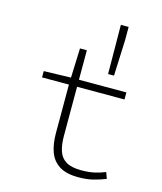

<svg xmlns="http://www.w3.org/2000/svg" viewBox="-121 -901 842 1001"><g transform="rotate(15 300.0 -400.5)"><path d="M397 12Q331 12 293.5 -12Q256 -36 240.5 -79Q225 -122 225 -180V-442H80V-476L226 -480L232 -639H269V-480H525V-442H269V-176Q269 -130 280 -96Q291 -62 320 -44.5Q349 -27 403 -27Q441 -27 471.5 -33.5Q502 -40 531 -52L543 -18Q510 -5 475.5 3.5Q441 12 397 12ZM408 -548 406 -813H448V-742L440 -548Z"/></g></svg>

Font: Source Code Pro ExtraLight Light
Style: Regular
Weight: 300
Monospace: yes
Version: Version 1.018;hotconv 1.0.116;makeotfexe 2.5.65601